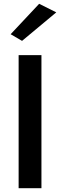

<svg xmlns="http://www.w3.org/2000/svg" viewBox="-20 -990 316 1010"><path d="M78 -700H198V0H78ZM276 -925 96 -775 36 -810 186 -970Z"/></svg>

Font: Renner* Medium
Style: Medium
Weight: 500
Version: Version 003.000 ; ttfautohint (v0.97) -l 8 -r 50 -G 200 -x 1